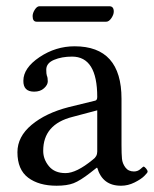

<svg xmlns="http://www.w3.org/2000/svg" viewBox="-20 -588 497 618"><path d="M321.8 -518.1H98.1Q85 -518.1 85 -536.1Q85 -545.9 92 -556.9Q99.1 -567.9 106.9 -567.9H332Q346.2 -567.9 346.2 -550.8Q346.2 -541 338.4 -529.5Q330.6 -518.1 321.8 -518.1ZM293 -232.9 213.9 -211.9Q118.7 -188 119.1 -102.1Q119.1 -75.2 137.5 -53Q155.8 -30.8 190.9 -30.8Q226.1 -30.8 278.8 -74.2Q293 -84 293 -100.1ZM293 -47.9H291L271 -32.2Q237.8 -6.3 216.8 1.7Q195.8 9.8 162.1 9.8Q105 9.8 70.6 -16.1Q36.1 -42 36.1 -98.1Q36.1 -147.9 81.5 -186Q127 -224.1 201.2 -243.2L287.1 -264.2Q293 -266.1 293 -275.9Q293 -405.8 211.9 -405.8Q178.7 -405.8 153.8 -395.3Q128.9 -384.8 128.9 -363.8Q128.9 -349.6 130.9 -344.2Q133.8 -338.4 133.8 -326.2Q133.8 -314.9 121.8 -304Q109.9 -293 89.8 -293Q54.7 -293 55.2 -328.1Q55.2 -369.1 107.2 -404.1Q159.2 -439 220.2 -439Q371.1 -439 371.1 -270V-121.1Q371.1 -92.3 372.6 -77.1Q374 -62 383.5 -49.1Q393.1 -36.1 411.1 -36.1Q423.3 -36.1 432.1 -43.9Q440.9 -51.8 441.9 -51.8Q444.8 -51.8 450 -45.9Q455.1 -40 455.1 -35.2Q455.1 -32.2 444.6 -21.7Q434.1 -11.2 413.1 -0.7Q392.1 9.8 370.1 9.8Q310.1 10.3 293 -47.9Z"/></svg>

Font: Linux Libertine Capitals
Style: Small Caps
Weight: 400
Designer: Philipp H. Poll
Foundry: Philipp H. Poll
Version: Version 5.1.3